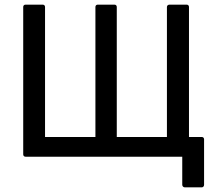

<svg xmlns="http://www.w3.org/2000/svg" viewBox="-20 -675 923 827"><path d="M776 132H849C855 132 859 127 859 121V-75C859 -81 855 -85 849 -85H794V-645C794 -651 790 -655 784 -655H710C704 -655 699 -651 699 -645V-85H483V-645C483 -651 479 -655 473 -655H401C395 -655 391 -651 391 -645V-85H174V-645C174 -651 170 -655 164 -655H90C84 -655 80 -651 80 -645V-10C80 -4 84 0 90 0H765V121C765 127 770 132 776 132Z"/></svg>

Font: Sofia Sans Cond SemiBold
Style: Regular
Weight: 600
Width: 3
Designer: Botio Nikoltchev, Ani Petrova
Foundry: lettersoup
Version: Version 4.100